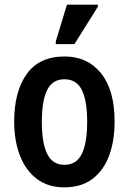

<svg xmlns="http://www.w3.org/2000/svg" viewBox="-20 -796 554 826"><path d="M473 -273Q473 -190 449.5 -126.5Q426 -63 378 -26.5Q330 10 256 10Q187 10 139 -26Q91 -62 66 -126Q41 -190 41 -273Q41 -402 95 -477.5Q149 -553 258 -553Q356 -553 414.5 -481Q473 -409 473 -273ZM160 -272Q160 -181 183 -134Q206 -87 257 -87Q309 -87 332 -134Q355 -181 355 -273Q355 -363 332 -409Q309 -455 257 -455Q206 -455 183 -409Q160 -363 160 -272ZM220 -606V-618L268 -776H401V-767L300 -606Z"/></svg>

Font: Noto Sans Condensed SemiBold
Style: Regular
Weight: 600
Width: 3
Designer: Monotype Design Team
Foundry: Monotype Imaging Inc.
Version: Version 2.013; ttfautohint (v1.8.4.7-5d5b)